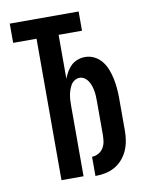

<svg xmlns="http://www.w3.org/2000/svg" viewBox="-84 -796 668 865"><g transform="rotate(-10 250.0 -363.5)"><path d="M282 8V-80Q297 -80 311 -87.5Q325 -95 333.5 -108.5Q342 -122 344.5 -137.5Q347 -153 347 -169V-320Q347 -332 346.5 -344.5Q346 -357 344 -369Q342 -381 338 -393Q334 -405 327.5 -415.5Q321 -426 310.5 -433Q300 -440 288 -440Q276 -440 265 -433Q254 -426 248 -415.5Q242 -405 238 -393Q234 -381 232 -369Q230 -357 229.5 -344.5Q229 -332 229 -320V0H128V-647H21V-735H336V-647H229V-446Q235 -462 244 -477.5Q253 -493 265.5 -504.5Q278 -516 294.5 -522Q311 -528 329 -528Q351 -528 371.5 -517.5Q392 -507 405.5 -489.5Q419 -472 427 -451Q435 -430 439.5 -408.5Q444 -387 446 -364.5Q448 -342 448 -320V-169Q448 -146 444 -123Q440 -100 430.5 -79Q421 -58 405.5 -40.5Q390 -23 370 -12Q350 -1 327.5 3.5Q305 8 282 8Z"/></g></svg>

Font: Iosevka Curly Semibold
Style: Regular
Weight: 600
Monospace: yes
Designer: Belleve Invis
Foundry: Belleve Invis
Version: Version 22.1.2; ttfautohint (v1.8.4)